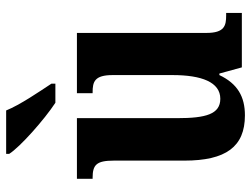

<svg xmlns="http://www.w3.org/2000/svg" viewBox="-116 -690 816 624"><g transform="rotate(-90 292.0 -378.0)"><path d="M270 -606H332V-619C307 -657 263 -721 245 -766H104V-756C126 -721 215 -642 270 -606ZM229 10C290 10 332 -14 360 -73H365L385 0H562V-51H554C521 -51 497 -56 497 -115V-536H301V-485H304C338 -485 360 -479 360 -420V-225C360 -131 337 -70 283 -70C233 -70 220 -117 220 -210V-536H23V-485H26C68 -485 82 -473 82 -416V-187C82 -52 127 10 229 10Z"/></g></svg>

Font: Noto Serif Sinhala Condensed
Style: Bold
Weight: 700
Width: 3
Designer: Jelle Bosma - Monotype Design Team
Foundry: Monotype Imaging Inc.
Version: Version 2.007